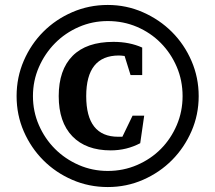

<svg xmlns="http://www.w3.org/2000/svg" viewBox="-20 -745 869 775"><path d="M415 -725Q490 -725 557 -695.5Q624 -666 674 -616Q724 -566 753 -499Q782 -432 782 -357Q782 -282 753 -215.5Q724 -149 674.5 -99Q625 -49 558 -19.5Q491 10 415 10Q339 10 272 -19Q205 -48 155 -98Q105 -148 76 -214.5Q47 -281 47 -357Q47 -433 76 -500Q105 -567 155 -617Q205 -667 272 -696Q339 -725 415 -725ZM415 -55Q478 -55 533.5 -79Q589 -103 629.5 -144Q670 -185 693.5 -240Q717 -295 717 -357Q717 -420 693.5 -475Q670 -530 629 -571.5Q588 -613 533 -636.5Q478 -660 415 -660Q353 -660 298 -636Q243 -612 202 -570.5Q161 -529 137 -474Q113 -419 113 -357Q113 -295 137 -240Q161 -185 202 -144Q243 -103 298 -79Q353 -55 415 -55ZM217 -357Q217 -463 273 -519.5Q329 -576 438 -576Q503 -576 554 -553V-442H507L483 -519Q475 -520 469.5 -520.5Q464 -521 460 -521Q328 -521 328 -357Q328 -193 457 -193H474L515 -278H562L546 -167Q491 -138 427 -138Q327 -138 272 -195Q217 -252 217 -357Z"/></svg>

Font: Volkhov
Style: Bold
Weight: 700
Designer: Cyreal (www.cyreal.org)
Foundry: Cyreal (www.cyreal.org)
Version: Version 1.010